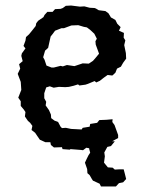

<svg xmlns="http://www.w3.org/2000/svg" viewBox="-20 -530 523 694"><path d="M206 9 204 2 175 3 164 -6 162 -16H144L124 -25L113 -41L107 -50L94 -60L97 -75L89 -86L81 -93L70 -109L72 -125L66 -134L55 -147V-164L46 -177L57 -205L55 -234L44 -263L53 -282L49 -298L62 -309L57 -328L59 -337L72 -355L65 -364L72 -383L74 -396L85 -406L98 -422L109 -436L111 -446L118 -455L137 -468L141 -476L151 -487H170L179 -497L199 -498L207 -501L218 -509L237 -510L269 -506L285 -507L304 -502L322 -501L327 -499L337 -493L361 -490L372 -482L381 -467L397 -458L404 -444L416 -432L410 -419L428 -411L427 -394L433 -384L429 -367L435 -338L436 -318L425 -303L417 -289L403 -282L397 -267L386 -257L369 -259L355 -249L341 -238L328 -232L322 -237L298 -227L289 -224L267 -221L262 -225L246 -220L229 -216L216 -215L193 -216L174 -213L160 -218L147 -214L140 -193V-175L147 -162L145 -149L157 -132L164 -116L165 -103L177 -94L190 -89L199 -72L204 -67L218 -68L237 -64L275 -62L279 -68L304 -72L306 -82L331 -86L339 -96L364 -97L387 -99L386 -89L394 -78L407 -42V-31L379 -16L366 -11L363 -3L335 2L314 8L292 4L280 13L273 12L235 9L232 11ZM166 -286H175L199 -292L207 -290L222 -295L249 -291L264 -296L279 -301L301 -300L316 -310L324 -319L338 -336L326 -369L325 -381L330 -390L321 -408L306 -422L294 -431L283 -433L263 -439L238 -438L211 -428H202L179 -419L171 -408L163 -398L159 -380L154 -357L143 -347L136 -323L141 -314L148 -293ZM345 144 340 134 316 123 312 117 304 103 296 96 295 81 287 58 294 43 300 31 306 22 302 7 320 -5 336 -16 374 -20 397 -19H395L381 -2L368 1L357 21L359 35L356 58L370 75L387 76L395 83L412 82H427L431 97L436 117L425 129L410 132L399 144H385Z"/></svg>

Font: Winky Rough
Style: Regular
Weight: 400
Designer: Simon Atzbach
Foundry: typofactur
Version: Version 1.206